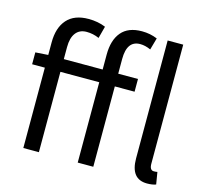

<svg xmlns="http://www.w3.org/2000/svg" viewBox="-115 -940 1158 1082"><g transform="rotate(15 464.0 -398.5)"><path d="M424.8 -543V-629.9Q424.8 -714.8 464.4 -761.7Q503.9 -808.6 584 -808.6Q631.8 -808.6 673.8 -791L654.3 -721.7Q622.1 -736.3 592.8 -736.3Q515.6 -736.3 515.6 -628.9V-543H630.9V-468.8H515.6V0H424.8V-468.8H198.2V0H107.4V-468.8H33.2V-538.1L107.4 -543V-616.2Q107.4 -702.1 149.9 -750Q192.4 -797.9 275.4 -797.9Q330.1 -797.9 375 -779.3L356.4 -709Q321.3 -724.6 283.2 -724.6Q242.2 -724.6 220.2 -695.8Q198.2 -667 198.2 -613.3V-543ZM872.1 -65.4 883.8 4.9Q863.3 12.7 832 12.7Q736.3 12.7 736.3 -108.4V-795.9H827.1V-101.6Q827.1 -63.5 851.6 -63.5Q862.3 -63.5 872.1 -65.4Z"/></g></svg>

Font: Nasu
Style: Regular
Weight: 400
Designer: Ryoko NISHIZUKA (kana &amp; ideographs); Paul D. Hunt (Latin, Greek &amp; Cyrillic); Wenlong ZHANG (bopomofo); Sandoll C
Version: Version 2014.1215